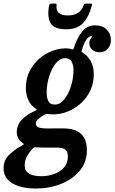

<svg xmlns="http://www.w3.org/2000/svg" viewBox="-107 -804 642 1076"><path d="M265.5 -640Q194 -640 175.2 -676.5Q156.5 -713 168.5 -774.5Q171 -784 182 -784H202.5Q211 -784 210 -776Q203 -717.5 272.5 -717.5Q339.5 -717.5 360 -769.5Q363 -776.5 364.2 -780.2Q365.5 -784 374 -784H400Q407.5 -784 408.2 -781.8Q409 -779.5 407 -772Q392.5 -712 359.2 -676Q326 -640 265.5 -640ZM-87 138.5Q-87 94.5 -56.2 64.2Q-25.5 34 12 14Q29.5 4 27 3.2Q24.5 2.5 13.5 -8Q-13 -28.5 -13 -63.5Q-13 -103.5 15.5 -133Q44 -162.5 83.5 -180Q100 -187 99.5 -189Q99 -191 87 -200Q63 -216.5 50.5 -246.5Q38 -276.5 38 -310.5Q38 -376 71 -426.2Q104 -476.5 155.8 -504.8Q207.5 -533 263.5 -533Q282.5 -533 294 -528Q300.5 -526.5 302.5 -527.5Q304.5 -528.5 307 -535.5Q325 -591.5 353 -626.8Q381 -662 427 -662Q467 -662 490.8 -638.8Q514.5 -615.5 514.5 -579.5Q514.5 -550.5 497 -530.8Q479.5 -511 451 -511Q427 -511 410.2 -525Q393.5 -539 393.5 -561.5Q393.5 -574.5 399.2 -583.5Q405 -592.5 408 -597Q411 -601.5 403.5 -601.5Q392.5 -601.5 377.8 -582.5Q363 -563.5 352 -523.5Q350 -517 350.2 -514.8Q350.5 -512.5 355.5 -509.5Q382.5 -494 400.5 -463Q418.5 -432 418.5 -388.5Q418.5 -337.5 398.8 -296Q379 -254.5 346 -224.8Q313 -195 272.5 -179Q232 -163 190.5 -163Q176.5 -163 165 -164.5Q156.5 -165.5 151.2 -164.8Q146 -164 137.5 -158Q121 -149.5 107.2 -137Q93.5 -124.5 93.5 -111.5Q93.5 -94.5 111.5 -89.2Q129.5 -84 157 -84Q165 -84 182.8 -84.2Q200.5 -84.5 218.5 -84.5Q236.5 -84.5 245.5 -84.5Q314.5 -84.5 347.2 -53.8Q380 -23 380 39.5Q380 105 340 152.8Q300 200.5 235.2 226.5Q170.5 252.5 95 252.5Q12 252.5 -37.5 223.5Q-87 194.5 -87 138.5ZM154.5 -285Q154 -258.5 163.5 -238.2Q173 -218 200.5 -218Q230 -218 253.5 -247.5Q277 -277 291 -321.8Q305 -366.5 305 -412Q305 -435.5 295.2 -456.8Q285.5 -478 258 -478Q228.5 -478 205 -448.2Q181.5 -418.5 168 -374Q154.5 -329.5 154.5 -285ZM75 29.5Q56.5 50 44 71.8Q31.5 93.5 31.5 123Q31 183.5 125.5 183.5Q162 183.5 196 171.2Q230 159 251.5 134.8Q273 110.5 273.5 73.5Q273.5 45.5 259.2 34.2Q245 23 210.5 23H139.5Q130.5 23 122.5 22.8Q114.5 22.5 103 21.5Q91.5 21 86.5 21.8Q81.5 22.5 75 29.5Z"/></svg>

Font: Besley* Narrow Semi
Style: Italic
Weight: 600
Width: 4
Italic angle: -13°
Designer: Owen Earl
Foundry: indestructible type*
Version: Version 3.000; ttfautohint (v1.8.3)